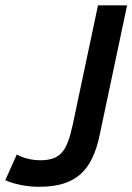

<svg xmlns="http://www.w3.org/2000/svg" viewBox="-44 -696 504 731"><path d="M335.9 -184.1Q325.2 -131.3 307.1 -93.8Q289.1 -56.2 261.5 -32Q233.9 -7.8 195.3 3.7Q156.7 15.1 105 15.1Q68.8 15.1 35.2 8.3Q1.5 1.5 -23.9 -9.8L20 -107.9Q36.6 -98.1 60.5 -92Q84.5 -85.9 109.9 -85.9Q138.2 -85.9 158 -92.8Q177.7 -99.6 191.7 -115.5Q205.6 -131.3 215.1 -157.2Q224.6 -183.1 232.9 -221.2L329.1 -675.8H439.9Z"/></svg>

Font: Clear Sans Medium
Style: Italic
Weight: 500
Italic angle: -12°
Foundry: Intel Corporation
Version: Version 1.00